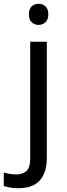

<svg xmlns="http://www.w3.org/2000/svg" viewBox="-75 -757 353 1017"><path d="M22 240Q-3 240 -22 236.5Q-41 233 -55 228V157Q-40 161 -24 164Q-8 167 11 167Q43 167 64 149.5Q85 132 85 83V-536H173V80Q173 130 157 166Q141 202 108 221Q75 240 22 240ZM78 -681Q78 -710 93 -723.5Q108 -737 130 -737Q150 -737 165.5 -723.5Q181 -710 181 -681Q181 -653 165.5 -639Q150 -625 130 -625Q108 -625 93 -639Q78 -653 78 -681Z"/></svg>

Font: mlyalm115
Style: Regular
Weight: 400
Designer: Jelle Bosma - Monotype Design Team
Foundry: Monotype Imaging Inc.
Version: Version 2.103